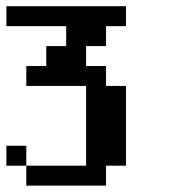

<svg xmlns="http://www.w3.org/2000/svg" viewBox="-20 -582 540 602"><path d="M312.5 0V-62.5H375V-312.5H312.5V-375H250V-437.5H312.5V-500H375V-562.5H0V-500H187.5V-437.5H125V-375H62.5V-312.5H250V-62.5H62.5V0ZM62.5 -125H0V-62.5H62.5Z"/></svg>

Font: Chicago Kare
Style: Regular
Weight: 400
Designer: Duane King
Version: Version 1.001;hotconv 1.0.109;makeotfexe 2.5.65596